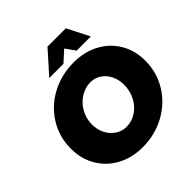

<svg xmlns="http://www.w3.org/2000/svg" viewBox="-237 -1091 1283 1283"><g transform="rotate(-45 404.5 -449.0)"><path d="M662 -755H528L479 -824L403 -755H269L409 -912H582ZM805 -384Q805 -273 749 -182Q693 -91 596.5 -38.5Q500 14 384 14Q283 14 204 -29Q125 -72 81 -147.5Q37 -223 37 -319Q37 -430 93 -520.5Q149 -611 245.5 -662.5Q342 -714 458 -714Q559 -714 638 -671.5Q717 -629 761 -554Q805 -479 805 -384ZM251 -333Q251 -284 271.5 -244.5Q292 -205 327 -182Q362 -159 404 -159Q454 -159 497 -187Q540 -215 565.5 -263.5Q591 -312 591 -370Q591 -418 572 -457Q553 -496 519 -518.5Q485 -541 443 -541Q394 -541 349.5 -513.5Q305 -486 278 -438Q251 -390 251 -333Z"/></g></svg>

Font: TypoPRO Montserrat Alternates
Style: Italic
Weight: 800
Italic angle: -11.3°
Designer: Julieta Ulanovsky
Foundry: Julieta Ulanovsky
Version: Version 6.001